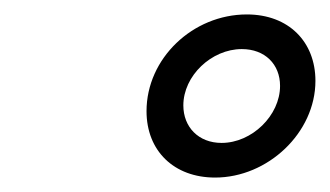

<svg xmlns="http://www.w3.org/2000/svg" viewBox="-20 -742 457 266"><path d="M322 -722C247 -722 183 -661 183 -588C183 -533 221 -496 278 -496C351 -496 417 -558 417 -630C417 -684 380 -722 322 -722ZM287 -544C255 -544 234 -566 234 -596C234 -637 273 -674 315 -674C347 -674 368 -653 368 -623C368 -582 329 -544 287 -544Z"/></svg>

Font: Perun Medium Italic
Style: Regular
Weight: 500
Italic angle: -12°
Foundry: Copyright (c) Stefan Peev, Context Ltd, 2016
Version: Version 1.026